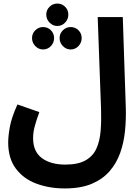

<svg xmlns="http://www.w3.org/2000/svg" viewBox="-20 -828 781 1079"><path d="M26 -28Q26 -63 35.5 -115.5Q45 -168 78 -241L201 -198Q184 -151 175 -117.5Q166 -84 166 -52Q166 24 215.5 60.5Q265 97 347 97Q419 97 461 73Q503 49 522 6.5Q541 -36 545.5 -92.5Q550 -149 548 -213L529 -732H670L687 -222Q689 -157 682.5 -92Q676 -27 655.5 31Q635 89 596 134Q557 179 495.5 205Q434 231 344 231Q257 231 184.5 204Q112 177 69 119.5Q26 62 26 -28ZM302 -682Q277 -682 258.5 -701Q240 -720 240 -746Q240 -772 258.5 -790Q277 -808 302 -808Q328 -808 346 -790Q364 -772 364 -746Q364 -720 346 -701Q328 -682 302 -682ZM222 -550Q197 -550 178.5 -569Q160 -588 160 -614Q160 -640 178.5 -658Q197 -676 222 -676Q248 -676 266 -658Q284 -640 284 -614Q284 -588 266 -569Q248 -550 222 -550ZM377 -550Q352 -550 333.5 -569Q315 -588 315 -614Q315 -640 333.5 -658Q352 -676 377 -676Q403 -676 421 -658Q439 -640 439 -614Q439 -588 421 -569Q403 -550 377 -550Z"/></svg>

Font: Noto IKEA Arabic
Style: Bold
Weight: 700
Designer: Monotype Design Team
Foundry: Monotype Imaging Inc.
Version: Version 1.200